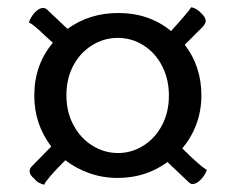

<svg xmlns="http://www.w3.org/2000/svg" viewBox="-20 -617 654 532"><path d="M553 -146Q549 -133 537 -120Q524 -107 514 -107Q507 -107 501 -114L444 -168Q384 -124 306 -124Q265 -124 228 -137Q191 -150 161 -173L159 -171Q111 -123 102 -105Q100 -106 91.5 -109Q83 -112 75 -122Q62 -132 62 -143Q62 -150 69 -157L122 -211Q75 -273 75 -352Q75 -438 127 -499H126L106 -517Q72 -550 60 -555Q65 -570 77 -583Q89 -595 99 -595Q107 -595 113 -588L167 -537Q228 -581 308 -581Q393 -581 454 -531Q502 -584 510 -597Q525 -594 537 -581Q550 -569 550 -559Q550 -553 543 -544L492 -493Q538 -433 538 -353Q538 -310 524 -272.5Q510 -235 485 -206L487 -204Q531 -160 553 -146ZM448 -352Q448 -398 429 -434.5Q410 -471 377.5 -491.5Q345 -512 306 -512Q268 -512 235 -491.5Q202 -471 183 -435Q164 -399 164 -353Q164 -307 183.5 -270.5Q203 -234 236 -213.5Q269 -193 307 -193Q345 -193 377.5 -213.5Q410 -234 429 -270Q448 -306 448 -352Z"/></svg>

Font: Arima Madurai Black
Style: Regular
Weight: 900
Designer: Joana Correia and Natanael Gama
Foundry: NDISCOVER
Version: Version 1.019